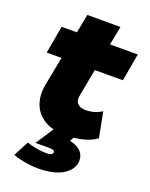

<svg xmlns="http://www.w3.org/2000/svg" viewBox="-155 -699 781 1002"><g transform="rotate(20 235.0 -197.5)"><path d="M257 11Q186 11 140.5 -17Q95 -45 77.5 -93Q60 -141 71 -200L102 -361H20L47 -514H132L152 -618H336L316 -514H470L443 -361H287L259 -212Q252 -181 267 -164.5Q282 -148 313 -148Q334 -148 355.5 -153.5Q377 -159 402 -174L429 -34Q401 -12 355.5 -0.5Q310 11 257 11ZM180 223Q160 223 133.5 219.5Q107 216 82.5 210.5Q58 205 44 198L88 114Q106 121 136.5 127Q167 133 195 133Q218 133 225.5 127.5Q233 122 233 116Q233 110 226.5 106Q220 102 203 102H126L205 -18H319L292 30Q373 49 373 110Q373 159 322.5 191Q272 223 180 223Z"/></g></svg>

Font: Livvic Black
Style: Italic
Weight: 900
Italic angle: -10°
Designer: Jacques Le Bailly, Baron von Fonthausen
Version: Version 1.001; ttfautohint (v1.8.2)